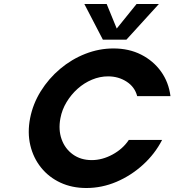

<svg xmlns="http://www.w3.org/2000/svg" viewBox="-20 -933 875 963"><path d="M413 10Q341 10 283 -17Q225 -44 186 -92.5Q147 -141 132 -204.5Q117 -268 131 -340Q145 -412 184.5 -475.5Q224 -539 281.5 -587.5Q339 -636 408 -663Q477 -690 549 -690Q627 -690 688 -659Q749 -628 787.5 -574.5Q826 -521 835 -451H668Q656 -497 615 -523.5Q574 -550 522 -550Q481 -550 441.5 -533.5Q402 -517 369.5 -488Q337 -459 314 -421Q291 -383 283 -340Q272 -282 289 -234.5Q306 -187 345.5 -158.5Q385 -130 440 -130Q493 -130 544.5 -158Q596 -186 626 -231H793Q757 -161 697 -106.5Q637 -52 564 -21Q491 10 413 10ZM496 -734 403 -913H515L581 -752H535L665 -913H777L614 -734Z"/></svg>

Font: Teachers
Style: Italic
Weight: 400
Italic angle: -11°
Designer: Alfredo Marco Pradil, Chank Diesel
Version: Version 1.001